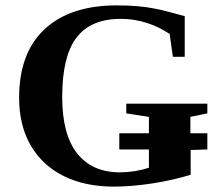

<svg xmlns="http://www.w3.org/2000/svg" viewBox="-20 -681 817 713"><path d="M750 -126 688 -124V-32Q623 -12 547 0Q468 12 403 12Q296 12 217 -27Q138 -66 94 -141Q51 -215 51 -318Q51 -484 145 -572Q240 -661 413 -661Q456 -661 490 -658Q525 -655 555 -649Q591 -642 666 -621V-470H622L610 -555Q569 -582 525 -596Q478 -611 429 -611Q316 -611 263 -540Q211 -470 211 -321Q211 -182 266 -112Q322 -41 425 -41Q480 -41 533 -58V-126H423V-186H533V-247L449 -260V-296H750V-260L687 -247V-186H750Z"/></svg>

Font: Libra Serif Modern
Style: Bold
Weight: 700
Designer: Stefan Peev, Context Ltd
Foundry: Ascender Corporation
Version: Version 1.000